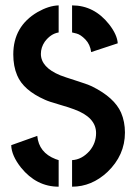

<svg xmlns="http://www.w3.org/2000/svg" viewBox="-20 -704 516 727"><path d="M22.5 -154.3 121.1 -189.5Q127 -126 190.4 -101.6Q202.1 -97.7 202.1 -97.7V2.9Q118.2 2.9 59.6 -69.3Q23.4 -115.2 22.5 -154.3ZM30.3 -498Q30.3 -604.5 122.1 -658.2Q165 -682.6 202.1 -683.6V-581.1Q171.9 -576.2 149.4 -545.9Q134.8 -524.4 134.8 -500Q134.8 -449.2 208 -418.9Q225.6 -412.1 262.7 -400.4Q309.6 -385.7 328.1 -377Q413.1 -335 438.5 -277.3Q453.1 -243.2 453.1 -202.1Q453.1 -116.2 386.7 -52.7Q327.1 2.9 252.9 2.9V-97.7Q290 -99.6 319.3 -132.8Q343.8 -162.1 343.8 -200.2Q343.8 -259.8 260.7 -290Q243.2 -296.9 206.1 -307.6Q165 -319.3 150.4 -326.2Q68.4 -362.3 44.9 -418.9Q30.3 -453.1 30.3 -498ZM252.9 -581.1V-683.6Q336.9 -683.6 393.6 -611.3Q423.8 -572.3 425.8 -540L325.2 -506.8Q321.3 -536.1 303.2 -554.7Q285.2 -573.2 269.5 -577.1Z"/></svg>

Font: Post No Bills Jaffna
Style: Bold
Weight: 700
Designer: Kosala Senevirathne, Siva Puranthara, Lasantha Premarathna, Tharique Azeez
Foundry: Mooniak
Version: Version 1.220 ; ttfautohint (v1.6)